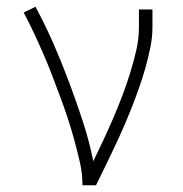

<svg xmlns="http://www.w3.org/2000/svg" viewBox="-20 -548 540 568"><path d="M224 0Q224 -34 216.5 -67Q209 -100 200 -133Q191 -166 180.5 -198Q170 -230 158 -262Q146 -294 134 -325.5Q122 -357 108.5 -388Q95 -419 80.5 -450Q66 -481 50 -511L85 -528Q114 -474 138.5 -418Q163 -362 184.5 -304.5Q206 -247 225 -189Q244 -131 256 -71Q271 -102 286 -134Q301 -166 315 -198.5Q329 -231 341.5 -264Q354 -297 364.5 -330.5Q375 -364 383 -398.5Q391 -433 391 -468V-520H431V-468Q431 -437 424.5 -406Q418 -375 409.5 -345Q401 -315 390.5 -285.5Q380 -256 368.5 -227Q357 -198 344.5 -169.5Q332 -141 318.5 -112.5Q305 -84 291.5 -56Q278 -28 264 0Z"/></svg>

Font: Zed Sans Extralight
Style: Regular
Weight: 200
Designer: Belleve Invis
Foundry: Belleve Invis
Version: Version 1.0.0; ttfautohint (v1.8.4)